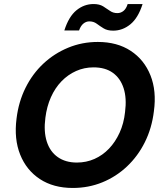

<svg xmlns="http://www.w3.org/2000/svg" viewBox="-20 -920 813 952"><path d="M341 12Q245 12 178 -32Q111 -76 80 -153.5Q49 -231 62 -332Q72 -415 106.5 -484.5Q141 -554 195 -604.5Q249 -655 318 -683.5Q387 -712 465 -712Q561 -712 628 -668Q695 -624 726 -546.5Q757 -469 743 -368Q733 -285 698.5 -215.5Q664 -146 610 -95Q556 -44 487.5 -16Q419 12 341 12ZM361 -114Q408 -114 448.5 -132Q489 -150 520.5 -183Q552 -216 573 -262Q594 -308 600 -364Q609 -433 593 -482.5Q577 -532 539.5 -559Q502 -586 444 -586Q398 -586 357.5 -568Q317 -550 285 -517Q253 -484 232.5 -438Q212 -392 205 -336Q196 -268 212 -218Q228 -168 266.5 -141Q305 -114 361 -114ZM299 -769Q321 -838 359 -869Q397 -900 444 -900Q473 -900 491.5 -888.5Q510 -877 525.5 -866Q541 -855 562 -855Q579 -855 592.5 -866Q606 -877 613 -900H687Q665 -831 626.5 -799.5Q588 -768 541 -768Q512 -768 493.5 -779.5Q475 -791 459.5 -802.5Q444 -814 423 -814Q407 -814 393.5 -803Q380 -792 372 -769Z"/></svg>

Font: DM Sans 11pt ExtraBold
Style: Italic
Weight: 800
Italic angle: -10°
Version: Version 4.004;gftools[0.9.30]